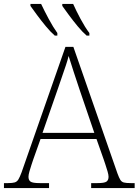

<svg xmlns="http://www.w3.org/2000/svg" viewBox="-23 -951 701 971"><path d="M-3 0V-25H18Q40 -25 51.5 -28.5Q63 -32 70 -43.5Q77 -55 86 -79L308 -714H348L571 -74Q579 -52 585.5 -41.5Q592 -31 603.5 -28Q615 -25 638 -25H658V0H438V-25H470Q505 -25 515.5 -32.5Q526 -40 526 -57Q526 -67 521 -84Q516 -101 510.5 -117.5Q505 -134 502 -143L465 -248H182L145 -144Q142 -135 136.5 -118.5Q131 -102 126 -84.5Q121 -67 121 -57Q121 -40 131.5 -32.5Q142 -25 178 -25H225V0ZM192 -279H454L380 -496Q366 -538 350 -586.5Q334 -635 324 -668Q320 -650 310.5 -621.5Q301 -593 290 -561.5Q279 -530 271 -506ZM415 -771Q394 -789 370 -818Q346 -847 325 -875.5Q304 -904 292 -921V-931H347Q362 -897 384.5 -855Q407 -813 429 -784V-771ZM254 -771Q233 -789 209 -818Q185 -847 164 -875.5Q143 -904 131 -921V-931H185Q201 -897 223.5 -855Q246 -813 267 -784V-771Z"/></svg>

Font: Noto Serif ExtraLight
Style: Regular
Weight: 200
Designer: Monotype Design Team
Foundry: Monotype Imaging Inc.
Version: Version 2.015; ttfautohint (v1.8.4.7-5d5b)